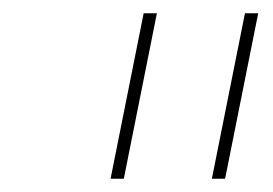

<svg xmlns="http://www.w3.org/2000/svg" viewBox="-20 -760 413 290"><path d="M320 -490H300L350 -740H370ZM167 -490H147L197 -740H217Z"/></svg>

Font: IBM Plex Sans Thin
Style: Italic
Weight: 100
Italic angle: -11.31°
Designer: Mike Abbink, Paul van der Laan, Pieter van Rosmalen
Foundry: Bold Monday
Version: Version 3.0